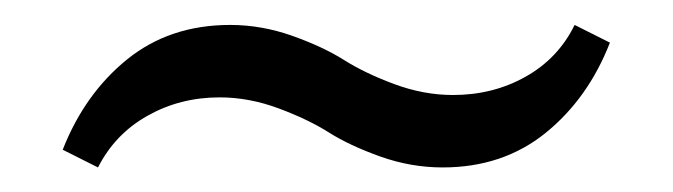

<svg xmlns="http://www.w3.org/2000/svg" viewBox="-20 -395 540 154"><path d="M335 -260.7Q309.6 -260.7 284.9 -269.5Q260.3 -278.3 243.7 -288.8Q227.1 -299.3 203.4 -308.1Q179.7 -316.9 156.2 -316.9Q124.5 -316.9 98.4 -302.2Q72.3 -287.6 58.6 -260.7L30.3 -274.9Q47.9 -319.8 82 -347.4Q116.2 -375 164.6 -375Q189.9 -375 214.6 -366.2Q239.3 -357.4 255.9 -346.9Q272.5 -336.4 296.1 -327.6Q319.8 -318.8 343.3 -318.8Q375.5 -318.8 401.6 -333.5Q427.7 -348.1 440.9 -375L469.2 -360.8Q451.7 -315.9 417.5 -288.3Q383.3 -260.7 335 -260.7Z"/></svg>

Font: Elstob 18pt
Style: Bold
Weight: 700
Designer: Peter S. Baker
Version: Version 1.015